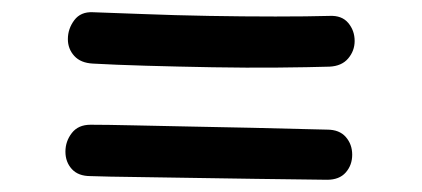

<svg xmlns="http://www.w3.org/2000/svg" viewBox="-20 -481 690 314"><path d="M132 -377Q112 -378 101.5 -389.5Q91 -401 91 -417Q91 -434 101.5 -448Q112 -462 132 -461Q164 -460 214.5 -458Q265 -456 321.5 -455Q378 -454 430.5 -454Q483 -454 519 -455Q539 -456 549.5 -443.5Q560 -431 560 -414Q560 -398 549.5 -385.5Q539 -373 519 -372Q486 -371 435 -370.5Q384 -370 327.5 -371Q271 -372 219 -373.5Q167 -375 132 -377ZM128 -193Q108 -193 97.5 -204.5Q87 -216 87 -233Q87 -250 97.5 -263.5Q108 -277 128 -277Q154 -277 198 -276Q242 -275 293.5 -274Q345 -273 392.5 -272Q440 -271 473.5 -270Q507 -269 515 -269Q535 -269 545.5 -257Q556 -245 556 -228Q556 -211 545.5 -199Q535 -187 515 -187Q509 -187 477 -187.5Q445 -188 398 -188.5Q351 -189 299.5 -190Q248 -191 202 -191.5Q156 -192 128 -193Z"/></svg>

Font: Playpen Sans Arabic
Style: Regular
Weight: 400
Designer: Azza Alameddine, Laura Meseguer, Veronika Burian, José Scaglione
Foundry: TypeTogether
Version: Version 2.000